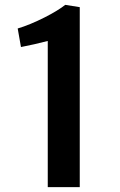

<svg xmlns="http://www.w3.org/2000/svg" viewBox="-20 -772 494 792"><path d="M177 0V-603Q148.5 -595.5 121.5 -589.5Q94.5 -583.5 66.5 -578L53 -654.5Q77 -661.5 106 -673.5Q135 -685.5 163.2 -699.8Q191.5 -714 214.2 -728Q237 -742 249 -752L309 -742.5V0Z"/></svg>

Font: Merriweather Sans Medium
Style: Regular
Weight: 500
Designer: Eben Sorkin
Foundry: Eben Sorkin
Version: Version 2.001